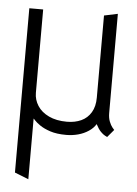

<svg xmlns="http://www.w3.org/2000/svg" viewBox="-52 -551 570 801"><g transform="rotate(5 233.0 -150.0)"><path d="M409 -95V-510L352 -498V-154Q352 -117 337 -92Q322 -67 296 -55Q270 -43 236 -43Q192 -43 160.5 -58Q129 -73 113 -98Q97 -123 97 -152V-501H39V187L97 210V-44Q97 -45 104 -37Q111 -29 127.5 -17.5Q144 -6 171 3Q198 12 238 12Q264 12 288 5.5Q312 -1 331.5 -14Q351 -27 361 -44Q372 -23 382 -13Q392 -3 399 0.5Q406 4 409 6L436 -26Q434 -28 427.5 -36Q421 -44 415 -59Q409 -74 409 -95Z"/></g></svg>

Font: Advent Pro
Style: Regular
Weight: 400
Designer: VivaRado, Andreas Kalpakidis
Foundry: VivaRado, Andreas Kalpakidis
Version: Version 3.000